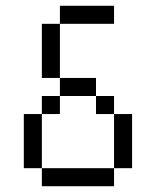

<svg xmlns="http://www.w3.org/2000/svg" viewBox="-20 -645 540 665"><path d="M375 -562.5V-625H187.5V-562.5H125V-375H187.5V-312.5H125V-250H62.5V-62.5H125V0H375V-62.5H125V-250H187.5V-312.5H312.5V-250H375V-62.5H437.5V-250H375V-312.5H312.5V-375H187.5V-562.5Z"/></svg>

Font: Unifont
Style: Regular
Weight: 500
Version: Version 13.0.05